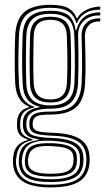

<svg xmlns="http://www.w3.org/2000/svg" viewBox="-20 -628 448 816"><path d="M195.2 168.5Q117.5 168.5 78.6 144Q39.8 119.5 35.2 68.2Q34.8 61.2 35 53.9Q35.2 46.5 36.2 39.2Q39 10 53.8 -7.4Q68.5 -24.8 96.8 -32.5V-36Q75.5 -42.2 65 -54.1Q54.5 -66 52.5 -87.2Q52.2 -92.2 52.2 -98.5Q52.2 -104.8 52.5 -110Q54 -133.8 64.8 -149.1Q75.5 -164.5 102.2 -172V-175.5Q79 -183.5 63 -208Q47 -232.5 44.8 -272Q43.5 -295.8 43 -320.1Q42.5 -344.5 42.5 -369.5Q42.5 -394.5 43 -420.9Q43.5 -447.2 44.5 -474.8Q47.5 -545.8 83.2 -576.6Q119 -607.5 194.2 -607.5Q244.8 -607.5 270.2 -593.1Q295.8 -578.8 305.5 -550.8H308.8Q318.2 -568 335.1 -579Q352 -590 371.1 -595.1Q390.2 -600.2 406 -600V-587Q366 -587.2 341.1 -571.1Q316.2 -555 307.5 -530.2H303.8Q295.5 -563 270.5 -578.9Q245.5 -594.8 194.2 -594.8Q127.8 -594.8 95.2 -567.1Q62.8 -539.5 60.5 -475.2Q59 -437.2 58.4 -403.9Q57.8 -370.5 58.2 -338.9Q58.8 -307.2 60.5 -273.5Q62.8 -229.8 79.9 -206Q97 -182.2 125 -175V-171.5Q93.2 -164 80.4 -149.8Q67.5 -135.5 66 -110Q65.5 -104.2 65.5 -98.6Q65.5 -93 66 -87Q67.8 -66 78.8 -55Q89.8 -44 118.5 -36V-32.5Q84 -25.2 68.6 -8.6Q53.2 8 49.8 39.2Q48.5 47.2 47.9 53Q47.2 58.8 48.2 68Q52.8 113.8 86.6 135.4Q120.5 157 195.2 157Q272 157 307 135Q342 113 346.5 64Q347.5 55 347.4 48.4Q347.2 41.8 346 33Q341.2 -9.8 306.8 -29.5Q272.2 -49.2 197.8 -51.5Q165.5 -52.8 146.1 -56.5Q126.8 -60.2 117.5 -67.8Q108.2 -75.2 106 -87Q105 -91.2 104.8 -98.9Q104.5 -106.5 104.8 -110.2Q108.5 -135.8 128.4 -144.9Q148.2 -154 194.5 -153.8Q264.5 -153.2 294.1 -183.8Q323.8 -214.2 326.8 -273.8Q328.5 -310.2 328.8 -339.2Q329 -368.2 328.4 -399.6Q327.8 -431 326.8 -474.2Q325.8 -508.2 346.1 -529.6Q366.5 -551 406 -550V-537.2Q371.5 -537.8 355.9 -519Q340.2 -500.2 341 -471.5Q342 -436.2 342.8 -405.2Q343.5 -374.2 343.5 -342.5Q343.5 -310.8 341.5 -273.2Q338 -202.8 303.2 -172Q268.5 -141.2 194.2 -141.2Q168.2 -141.2 152.2 -138.5Q136.2 -135.8 128.4 -128.6Q120.5 -121.5 119 -108Q118.8 -106.8 118.8 -100.5Q118.8 -94.2 119.5 -91.2Q121.5 -81.2 129.4 -75.6Q137.2 -70 153.8 -67.5Q170.2 -65 198 -64Q279 -61.8 317.6 -38.6Q356.2 -15.5 360.2 33.5Q361 41.8 361.1 49.1Q361.2 56.5 360.5 64Q356.2 118 317 143.2Q277.8 168.5 195.2 168.5ZM195.2 133.8Q240 133.8 266.8 125.6Q293.5 117.5 305.9 102.2Q318.2 87 319.5 65.5Q320.2 55.2 320.1 48.6Q320 42 319 33Q317 13.8 304.5 0.5Q292 -12.8 266 -20.2Q240 -27.8 197.2 -29.8Q136.8 -32.5 108.5 -16.1Q80.2 0.2 74.5 39.8Q73.5 46.8 73 53.4Q72.5 60 73.5 69Q77.2 103.8 106.2 118.8Q135.2 133.8 195.2 133.8ZM195.2 122.5Q139.8 122.5 114.4 109.8Q89 97 86 68.2Q85.2 61.2 85.6 54.5Q86 47.8 87.2 39Q92.2 2.8 118.9 -9.2Q145.5 -21.2 199 -19.5Q234.2 -18.2 257.2 -12.4Q280.2 -6.5 292.1 4.8Q304 16 306 33.2Q307.2 44 307.1 50.2Q307 56.5 306.2 64.2Q303.2 95.2 277.4 108.9Q251.5 122.5 195.2 122.5ZM195.2 110.5Q227.5 110.5 247.9 106Q268.2 101.5 278.9 91.1Q289.5 80.8 291.5 64Q292.5 56.2 292.6 48.8Q292.8 41.2 291 33.2Q289.5 20.2 279.6 11.9Q269.8 3.5 249.8 -1.1Q229.8 -5.8 197.5 -7.2Q148.8 -9.8 126.6 1.9Q104.5 13.5 100.8 39Q99 46 98.9 54Q98.8 62 99.8 68.2Q102.5 89.8 124.6 100.1Q146.8 110.5 195.2 110.5ZM195.2 145.8Q126.5 145.8 95.4 127.6Q64.2 109.5 60.2 68Q59.8 59.8 60 53.5Q60.2 47.2 61.2 39Q64.5 6.5 83.5 -10.4Q102.5 -27.2 143.5 -32.8V-36.2Q111.2 -40.5 96 -52.2Q80.8 -64 78 -87Q77.2 -93 77.2 -98.9Q77.2 -104.8 77.5 -110.2Q79 -137.5 96.2 -152.1Q113.5 -166.8 147.5 -172V-175Q115 -182 96.6 -205.6Q78.2 -229.2 76 -274.5Q74.5 -304 74.1 -335.8Q73.8 -367.5 74.2 -402Q74.8 -436.5 76 -474.2Q78.2 -532.8 107.2 -557.5Q136.2 -582.2 194.2 -582.2Q246 -582.2 270.8 -562.9Q295.5 -543.5 301.2 -499.8H304.8Q310.8 -524.5 323.4 -541.1Q336 -557.8 356.4 -566.5Q376.8 -575.2 406 -575.5V-562.5Q360.5 -563.2 335.5 -538.5Q310.5 -513.8 312 -475.5Q313 -439.5 313.4 -405.1Q313.8 -370.8 313.4 -338.2Q313 -305.8 311.8 -275Q308.8 -217.5 280.6 -191.6Q252.5 -165.8 194 -166Q165.5 -166.2 143.2 -161.1Q121 -156 107.9 -144.4Q94.8 -132.8 92.5 -112.5Q91.8 -106.2 91.9 -98.9Q92 -91.5 92.5 -87.5Q96 -61.2 121.6 -52.4Q147.2 -43.5 197.5 -41.8Q241 -40.5 270.4 -32.4Q299.8 -24.2 315.4 -8.2Q331 7.8 333.8 32.8Q334.5 40 334.8 47.9Q335 55.8 334.2 64Q330.5 109.2 295.9 127.5Q261.2 145.8 195.2 145.8ZM194.2 -180Q243.8 -180 268.8 -202.2Q293.8 -224.5 296.2 -274.8Q297.8 -307.8 298 -339.4Q298.2 -371 297.8 -404.2Q297.2 -437.5 295.8 -475.2Q294 -526.8 268.6 -548Q243.2 -569.2 194.2 -569.2Q140 -569.2 116.8 -545.8Q93.5 -522.2 91.8 -473.8Q90.2 -416.5 90.1 -371.4Q90 -326.2 91.8 -273Q93.8 -224.5 119.1 -202.2Q144.5 -180 194.2 -180ZM194.2 -192.5Q150.2 -192.5 129.6 -212.8Q109 -233 107.5 -275.2Q105.8 -323 105.9 -370.5Q106 -418 107.5 -473Q109 -517.8 130 -537.2Q151 -556.8 194.2 -556.8Q236.5 -556.8 257.5 -537.6Q278.5 -518.5 280 -475.2Q281.5 -437 282 -403.5Q282.5 -370 282.1 -338.8Q281.8 -307.5 280.2 -275.8Q278.2 -232 257.1 -212.2Q236 -192.5 194.2 -192.5ZM194.2 -205.2Q227.2 -205.2 245 -222Q262.8 -238.8 264.5 -276.8Q266 -306.2 266.4 -337.2Q266.8 -368.2 266.1 -402.4Q265.5 -436.5 264.2 -474.8Q262.8 -512.8 244.6 -528.4Q226.5 -544 194.2 -544Q160.2 -544 142.2 -527.9Q124.2 -511.8 123 -472.5Q121.8 -421.5 121.5 -373.4Q121.2 -325.2 123 -275.8Q124.8 -238.8 142.2 -222Q159.8 -205.2 194.2 -205.2Z"/></svg>

Font: Big Shoulders Inline Text Thin
Style: Regular
Weight: 400
Version: Version 2.002